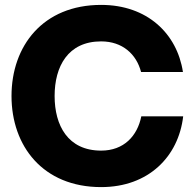

<svg xmlns="http://www.w3.org/2000/svg" viewBox="-20 -752 795 784"><path d="M393 12C587 12 709 -113 728 -277H557C541 -197 486 -137 393 -137C257 -137 203 -240 203 -360C203 -480 257 -583 393 -583C480 -583 537 -531 556 -458H727C703 -615 581 -732 393 -732C155 -732 27 -564 27 -360C27 -156 155 12 393 12Z"/></svg>

Font: Aspekta 750
Style: Regular
Weight: 750
Designer: Ivo Dolenc
Version: Version 2.000